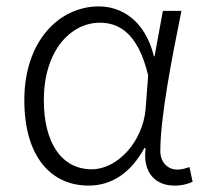

<svg xmlns="http://www.w3.org/2000/svg" viewBox="-20 -567 642 600"><path d="M257 13C329 13 389 -27 431 -104H435C425 -26 467 13 525 13C551 13 569 7 582 1L572 -45C561 -41 547 -37 534 -37C505 -37 481 -59 481 -95C481 -201 517 -385 547 -533H489L463 -391H461C433 -505 358 -547 289 -547C166 -547 56 -440 56 -254C56 -78 139 13 257 13ZM267 -38C172 -38 117 -121 117 -254C117 -410 202 -496 292 -496C344 -496 410 -472 443 -331L435 -226C426 -124 347 -38 267 -38Z"/></svg>

Font: Noto Sans JP Light
Style: Regular
Weight: 300
Designer: Ryoko NISHIZUKA (kana & ideographs); Paul D. Hunt (Latin, Greek & Cyrillic); Wenlong ZHANG (bopomofo); Sandoll Communica
Foundry: Adobe Systems Incorporated
Version: Version 1.004;PS 1.004;hotconv 1.0.82;makeotf.lib2.5.63406